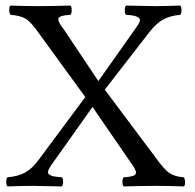

<svg xmlns="http://www.w3.org/2000/svg" viewBox="-20 -667 700 689"><path d="M516.1 -551.8 356 -345.2 538.1 -102.1Q568.8 -59.1 587.9 -46.1Q606.9 -33.2 639.2 -30.8Q643.6 -26.4 644 -14.4Q644.5 -2.4 640.1 2Q580.6 0 538.1 0Q498 0 423.8 2Q419.4 -2.4 419.4 -14.4Q419.4 -26.4 423.8 -30.8Q463.9 -32.7 467.5 -43.9Q471.2 -55.2 448.2 -85L312 -283.2L163.1 -73.2Q154.3 -60.5 152.6 -52.5Q150.9 -44.4 157.5 -40Q164.1 -35.6 173.8 -33.9Q183.6 -32.2 202.1 -30.8Q206.5 -26.4 206.5 -14.4Q206.5 -2.4 202.1 2Q122.1 0 97.2 0Q66.4 0 6.8 2Q2.4 -2.4 2.4 -14.4Q2.4 -26.4 6.8 -30.8Q43 -33.7 68.4 -46.9Q93.8 -60.1 118.2 -92.8L286.1 -318.8L120.1 -546.9Q91.3 -588.4 72 -599.9Q52.7 -611.3 18.1 -613.8Q13.7 -618.2 13.2 -630.4Q12.7 -642.6 17.1 -647Q76.7 -645 119.1 -645Q158.7 -645 232.9 -647Q237.3 -642.6 237.3 -630.4Q237.3 -618.2 232.9 -613.8Q192.9 -611.8 189.7 -600.8Q186.5 -589.8 210 -560.1L333 -376L471.2 -571.8Q480 -584 481.7 -591.8Q483.4 -599.6 477.1 -604Q470.7 -608.4 460.4 -610.6Q450.2 -612.8 432.1 -613.8Q427.7 -618.2 427.7 -630.4Q427.7 -642.6 432.1 -647Q512.2 -645 537.1 -645Q567.4 -645 627 -647Q631.3 -642.6 631.3 -630.4Q631.3 -618.2 627 -613.8Q591.3 -610.8 566.4 -597.4Q541.5 -584 516.1 -551.8Z"/></svg>

Font: Common Serif
Style: Regular
Weight: 400
Designer: Philipp H. Poll, Khaled Hosny
Foundry: Stefan Peev, Context Ltd.
Version: Version 1.026